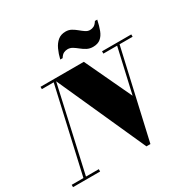

<svg xmlns="http://www.w3.org/2000/svg" viewBox="-260 -1197 1362 1396"><g transform="rotate(-30 421.0 -498.5)"><path d="M426.5 -888.5Q409.5 -888.5 394 -881.2Q378.5 -874 363.5 -850H343.5Q353.5 -892.5 370 -928.2Q386.5 -964 412.5 -985.5Q438.5 -1007 478 -1007Q504.5 -1007 525.8 -995Q547 -983 565.8 -967.2Q584.5 -951.5 602.2 -939.5Q620 -927.5 639 -927.5Q656 -927.5 671.5 -935.2Q687 -943 702 -967H721.5Q711.5 -919.5 698 -884.2Q684.5 -849 660.8 -829.5Q637 -810 597.5 -810Q569 -810 546.5 -822Q524 -834 505 -849.5Q486 -865 467 -876.8Q448 -888.5 426.5 -888.5ZM-40 -19.5H58.5L219.5 -730.5H120V-750H483.5L667.5 -359L752 -730.5H636.5V-750H882V-730.5H772.5L604 10H570.5L238.5 -728L80 -19.5H187.5V0H-40Z"/></g></svg>

Font: Bodoni* 11pt Fatface
Style: Italic
Weight: 900
Italic angle: -13°
Version: Version 2.3